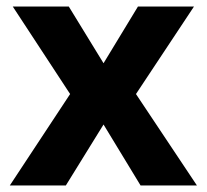

<svg xmlns="http://www.w3.org/2000/svg" viewBox="-20 -566 631 586"><path d="M194 -279 10 0H181L296 -186L409 0H581L395 -279L572 -546H401L296 -373L190 -546H19Z"/></svg>

Font: Noto Sans Canadian Aboriginal
Style: Bold
Weight: 700
Designer: Monotype Design Team, Typotheque's Kevin King
Foundry: Monotype Imaging Inc.
Version: Version 2.004